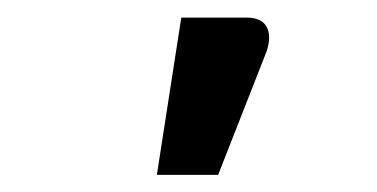

<svg xmlns="http://www.w3.org/2000/svg" viewBox="-20 -776 440 224"><path d="M163 -572 191.5 -755.5H267.5Q285 -755.5 291 -744.8Q297 -734 291 -716L234.5 -572Z"/></svg>

Font: Lato
Style: Bold
Weight: 700
Designer: Lukasz Dziedzic
Foundry: tyPoland Lukasz Dziedzic
Version: Version 2.007; 2014-02-27